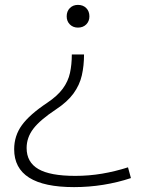

<svg xmlns="http://www.w3.org/2000/svg" viewBox="-20 -546 594 786"><path d="M324 -323Q324 -277 315 -237.5Q306 -198 281 -163.5Q256 -129 209 -98Q144 -55 116.5 -19Q89 17 89 60Q89 118 137 146Q185 174 288 174Q344 174 397.5 165Q451 156 504 139L516 183Q462 201 403 210.5Q344 220 283 220Q38 220 38 65Q38 10 69.5 -33.5Q101 -77 173 -125Q215 -153 237 -183Q259 -213 266.5 -247.5Q274 -282 274 -323ZM299 -526Q320 -526 333 -513Q346 -500 346 -479Q346 -459 333 -446Q320 -433 299 -433Q279 -433 266 -446Q253 -459 253 -479Q253 -500 266 -513Q279 -526 299 -526Z"/></svg>

Font: M PLUS 2 Light
Style: Regular
Weight: 300
Designer: Coji Morishita
Foundry: UNDERFOREST DESIGN
Version: Version 1.001